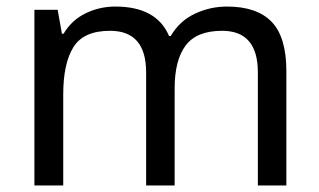

<svg xmlns="http://www.w3.org/2000/svg" viewBox="-20 -566 975 586"><path d="M673 -546Q764 -546 809 -499.5Q854 -453 854 -349V0H767V-345Q767 -472 658 -472Q580 -472 546.5 -427Q513 -382 513 -296V0H426V-345Q426 -472 316 -472Q235 -472 204 -422Q173 -372 173 -278V0H85V-536H156L169 -463H174Q199 -505 241.5 -525.5Q284 -546 332 -546Q458 -546 496 -456H501Q528 -502 574.5 -524Q621 -546 673 -546Z"/></svg>

Font: Noto Sans Tifinagh Azawagh
Style: Regular
Weight: 400
Designer: JamraPatel
Foundry: JamraPatel LLC
Version: Version 2.006; ttfautohint (v1.8.4.7-5d5b)